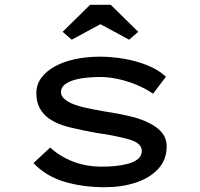

<svg xmlns="http://www.w3.org/2000/svg" viewBox="-20 -773 837 803"><path d="M418 10Q326 10 249 -13Q172 -36 120 -91L190 -156Q230 -119 285 -97.5Q340 -76 406 -76Q432 -76 460.5 -78.5Q489 -81 515 -88Q541 -95 557 -108Q573 -121 573 -142Q573 -176 516 -191Q487 -199 454 -205.5Q421 -212 384 -217Q323 -228 271.5 -240.5Q220 -253 185 -277Q160 -295 146 -321Q132 -347 132 -384Q132 -419 152.5 -447Q173 -475 209 -495Q245 -515 293.5 -525.5Q342 -536 399 -536Q445 -536 496.5 -527.5Q548 -519 595 -500.5Q642 -482 674 -452L620 -381Q592 -401 554 -417Q516 -433 476 -442Q436 -451 399 -451Q374 -451 345.5 -448.5Q317 -446 292 -439Q267 -432 251 -419.5Q235 -407 235 -388Q235 -376 242.5 -366.5Q250 -357 263 -349Q288 -334 328.5 -324.5Q369 -315 417 -307Q472 -299 525 -286.5Q578 -274 616 -252Q644 -236 660.5 -214Q677 -192 677 -161Q677 -105 642 -67Q607 -29 548.5 -9.5Q490 10 418 10ZM280 -607 242 -640 357 -753H443L558 -640L520 -607L385 -680H415Z"/></svg>

Font: Lexend Zetta
Style: Regular
Weight: 400
Designer: Bonnie Shaver-Troup, Thomas Jockin
Foundry: Lexend
Version: Version 1.007